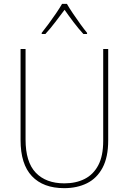

<svg xmlns="http://www.w3.org/2000/svg" viewBox="-20 -969 669 999"><path d="M543 -239Q543 -151 513.5 -96Q484 -41 432.5 -15.5Q381 10 314 10Q205 10 146 -52.5Q87 -115 87 -240V-714H113V-243Q113 -126 166 -70.5Q219 -15 315 -15Q375 -15 420.5 -38Q466 -61 491.5 -109.5Q517 -158 517 -236V-714H543ZM328 -949Q340 -928 359.5 -899Q379 -870 399 -842.5Q419 -815 433 -798V-792H414Q389 -819 362.5 -854Q336 -889 316 -918Q295 -890 268 -854.5Q241 -819 216 -792H197V-798Q213 -818 233 -845Q253 -872 272 -900Q291 -928 303 -949Z"/></svg>

Font: Noto Sans Khmer SemiCondensed Thin
Style: Regular
Weight: 250
Width: 4
Designer: Danh Hong and the Monotype Design Team
Foundry: Monotype Imaging Inc.
Version: Version 2.004